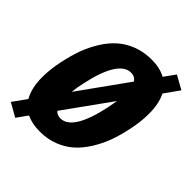

<svg xmlns="http://www.w3.org/2000/svg" viewBox="-248 -899 1083 1083"><g transform="rotate(45 294.0 -357.0)"><path d="M575.7 -498Q575.7 -436 561.3 -366.7Q546.9 -297.4 527.6 -245.4Q508.3 -193.4 478.5 -145.5Q448.7 -97.7 411.6 -64.2Q374.5 -30.8 323.2 -10.7Q272 9.3 210.7 9.3Q149.4 9.3 104 -12.2L58.1 52.2L-22.9 6.3L35.6 -75.7Q3.4 -130.4 3.4 -217.3Q3.4 -279.8 18.1 -349.6Q32.7 -419.4 52 -471.4Q71.3 -523.4 101.1 -571Q130.9 -618.7 168.5 -651.9Q206.1 -685.1 257.3 -704.8Q308.6 -724.6 372.3 -724.6Q436 -724.6 482.4 -699.2L530.3 -765.6L611.3 -720.2L548.3 -631.8Q575.7 -578.6 575.7 -498ZM340.3 -590.3Q292 -590.3 254.9 -531.2Q217.8 -472.2 193.4 -357.9Q183.6 -314 179.7 -276.4L386.7 -565.4Q371.1 -590.3 340.3 -590.3ZM240.2 -125.5Q335.9 -125.5 385.7 -357.9Q388.7 -372.1 397 -420.4L198.2 -143.6Q214.4 -125.5 240.2 -125.5Z"/></g></svg>

Font: Open Sans Hebrew Condensed Extra Bold
Style: Italic
Weight: 800
Width: 3
Italic angle: -12°
Foundry: Ascender Corporation, Yanek Iontef
Version: Version 2.001;PS 002.001;hotconv 1.0.70;makeotf.lib2.5.58329